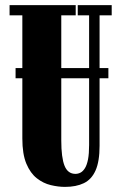

<svg xmlns="http://www.w3.org/2000/svg" viewBox="-20 -720 474 752"><path d="M41 -413.5V-453.5H404.5V-413.5ZM234.5 12Q208 12 178.8 5Q149.5 -2 124.2 -21.8Q99 -41.5 83.2 -79Q67.5 -116.5 67.5 -177.5V-660H17.5V-700H276.5V-660H220V-170Q220 -102.5 232.8 -70.8Q245.5 -39 275.5 -39Q286 -39 295.5 -44Q305 -49 312.8 -61.5Q320.5 -74 324.8 -96Q329 -118 329 -152V-660H284.5V-700H417.5V-660H370V-149Q370 -87.5 354.2 -52.2Q338.5 -17 308.2 -2.5Q278 12 234.5 12Z"/></svg>

Font: Imbue Thin 10pt Black
Style: Regular
Weight: 900
Version: Version 1.102